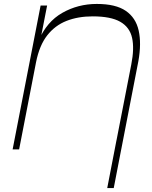

<svg xmlns="http://www.w3.org/2000/svg" viewBox="-20 -758 770 974"><path d="M571 -47H604L557 196H524ZM44 0 186 -730H219L179 -525L176 -552Q217 -648 296.5 -693Q376 -738 471 -738Q567 -738 618 -703Q669 -668 683.5 -603Q698 -538 682 -448L595 0H562L646 -431Q662 -512 650 -566Q638 -620 590 -647.5Q542 -675 450 -675Q376 -675 317.5 -652Q259 -629 219.5 -578.5Q180 -528 163 -443L77 0Z"/></svg>

Font: Savate ExtraLight
Style: Italic
Weight: 200
Italic angle: -11°
Designer: Max Esnée
Foundry: Plomb Type
Version: Version 2.000